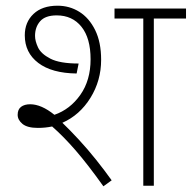

<svg xmlns="http://www.w3.org/2000/svg" viewBox="-20 -652 673 674"><path d="M113 -203Q76 -203 59 -217Q42 -231 42 -249Q42 -268 54 -277Q66 -286 86 -286Q125 -286 171 -249Q226 -268 262 -319Q298 -370 298 -444Q298 -518 266 -558Q234 -598 179 -598Q139 -598 121 -577.5Q103 -557 103 -526Q103 -508 113.5 -485.5Q124 -463 157 -446Q190 -429 256 -429L249 -394Q162 -395 114.5 -431Q67 -467 67 -528Q67 -574 97.5 -603Q128 -632 182 -632Q224 -632 258.5 -610.5Q293 -589 314 -546.5Q335 -504 335 -442Q335 -369 297.5 -308.5Q260 -248 199 -221Q226 -195 257 -161.5Q288 -128 317.5 -91Q347 -54 372 -19L343 2Q288 -75 245.5 -124Q203 -173 163 -208Q139 -203 113 -203ZM520 -587V0H483V-587H382V-622H633V-587Z"/></svg>

Font: Noto Sans ExtraLight
Style: Regular
Weight: 200
Designer: Monotype Design Team
Foundry: Monotype Imaging Inc.
Version: Version 2.007